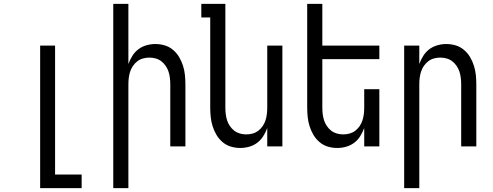

<svg xmlns="http://www.w3.org/2000/svg" viewBox="-20 -755 2540 990"><path d="M187 215V-520H264V145H401V215Z M564 215V-735H642V-425Q650 -447 662.5 -467Q675 -487 693.5 -501Q712 -515 735 -521.5Q758 -528 781 -528Q806 -528 829.5 -521Q853 -514 872 -498Q891 -482 903.5 -461Q916 -440 923.5 -416.5Q931 -393 933.5 -368.5Q936 -344 936 -320V0H858V-320Q858 -337 856 -353.5Q854 -370 849 -385.5Q844 -401 834.5 -415Q825 -429 812 -439Q799 -449 783 -453.5Q767 -458 750 -458Q733 -458 717 -453.5Q701 -449 688 -439Q675 -429 665.5 -415Q656 -401 651 -385.5Q646 -370 644 -353.5Q642 -337 642 -320V215Z M1219 8Q1194 8 1170.5 1Q1147 -6 1128 -22Q1109 -38 1096.5 -59Q1084 -80 1076.5 -103.5Q1069 -127 1066.5 -151.5Q1064 -176 1064 -200V-665H1018V-735H1142V-200Q1142 -183 1144 -166.5Q1146 -150 1151 -134.5Q1156 -119 1165.5 -105Q1175 -91 1188 -81Q1201 -71 1217 -66.5Q1233 -62 1250 -62Q1267 -62 1283 -66.5Q1299 -71 1312 -81Q1325 -91 1334.5 -105Q1344 -119 1349 -134.5Q1354 -150 1356 -166.5Q1358 -183 1358 -200V-520H1436V0H1358V-95Q1350 -73 1337.5 -53Q1325 -33 1306.5 -19Q1288 -5 1265 1.5Q1242 8 1219 8Z M1719 8Q1694 8 1670.5 1Q1647 -6 1628 -22Q1609 -38 1596.5 -59Q1584 -80 1576.5 -103.5Q1569 -127 1566.5 -151.5Q1564 -176 1564 -200V-735H1642V-520H1936V-450H1642V-200Q1642 -183 1644 -166.5Q1646 -150 1651 -134.5Q1656 -119 1665.5 -105Q1675 -91 1688 -81Q1701 -71 1717 -66.5Q1733 -62 1750 -62Q1767 -62 1783 -66.5Q1799 -71 1812 -81Q1825 -91 1834.5 -105Q1844 -119 1849 -134.5Q1854 -150 1856 -166.5Q1858 -183 1858 -200V-295H1936V0H1858V-95Q1850 -73 1837.5 -53Q1825 -33 1806.5 -19Q1788 -5 1765 1.5Q1742 8 1719 8Z M2064 215V-520H2142V-425Q2150 -447 2162.5 -467Q2175 -487 2193.5 -501Q2212 -515 2235 -521.5Q2258 -528 2281 -528Q2306 -528 2329.5 -521Q2353 -514 2372 -498Q2391 -482 2403.5 -461Q2416 -440 2423.5 -416.5Q2431 -393 2433.5 -368.5Q2436 -344 2436 -320V0H2358V-320Q2358 -337 2356 -353.5Q2354 -370 2349 -385.5Q2344 -401 2334.5 -415Q2325 -429 2312 -439Q2299 -449 2283 -453.5Q2267 -458 2250 -458Q2233 -458 2217 -453.5Q2201 -449 2188 -439Q2175 -429 2165.5 -415Q2156 -401 2151 -385.5Q2146 -370 2144 -353.5Q2142 -337 2142 -320V215Z"/></svg>

Font: HulyMono
Style: Regular
Weight: 400
Monospace: yes
Designer: Belleve Invis
Foundry: Belleve Invis
Version: Version 33.2.5; ttfautohint (v1.8.4)